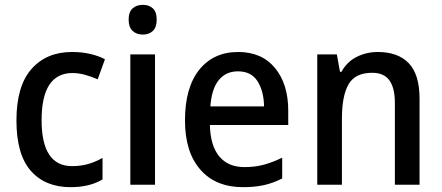

<svg xmlns="http://www.w3.org/2000/svg" viewBox="-20 -764 1827 794"><path d="M272 10Q167 10 107.5 -57.5Q48 -125 48 -266Q48 -408 110 -478.5Q172 -549 278 -549Q320 -549 355 -540.5Q390 -532 414 -519L384 -436Q359 -447 332 -454.5Q305 -462 280 -462Q152 -462 152 -267Q152 -77 278 -77Q315 -77 345.5 -86Q376 -95 404 -111V-22Q351 10 272 10Z M571 -744Q596 -744 612 -729.5Q628 -715 628 -683Q628 -651 612 -636Q596 -621 571 -621Q545 -621 528.5 -636Q512 -651 512 -683Q512 -715 528.5 -729.5Q545 -744 571 -744ZM621 -539V0H519V-539Z M965 -549Q1063 -549 1117.5 -482.5Q1172 -416 1172 -307V-247H848Q850 -162 886.5 -117.5Q923 -73 991 -73Q1035 -73 1071.5 -83Q1108 -93 1147 -112V-26Q1110 -7 1072 1.5Q1034 10 985 10Q872 10 808.5 -62.5Q745 -135 745 -266Q745 -402 804 -475.5Q863 -549 965 -549ZM964 -469Q914 -469 884.5 -432.5Q855 -396 850 -324H1072Q1071 -387 1045 -428Q1019 -469 964 -469Z M1542 -549Q1626 -549 1670.5 -502.5Q1715 -456 1715 -356V0H1613V-338Q1613 -400 1590.5 -431.5Q1568 -463 1519 -463Q1449 -463 1421.5 -415.5Q1394 -368 1394 -273V0H1292V-539H1373L1386 -467H1392Q1415 -509 1455.5 -529Q1496 -549 1542 -549Z"/></svg>

Font: Noto Sans Gurmukhi SemiCondensed Medium
Style: Regular
Weight: 500
Width: 4
Designer: Jelle Bosma - Monotype Design Team
Foundry: Monotype Imaging Inc.
Version: Version 2.004; ttfautohint (v1.8.4.7-5d5b)